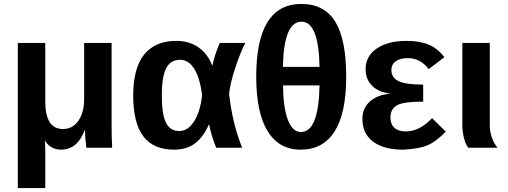

<svg xmlns="http://www.w3.org/2000/svg" viewBox="-20 -744 2560 967"><path d="M544.9 0H415Q408.2 -49.8 408.2 -89.8H407.2Q370.1 9.8 287.1 9.8Q261.2 9.8 240.5 -2Q219.7 -13.7 208 -34.2H206.1Q208 -5.9 208 22V203.1H69.8V-527.8H208V-232.9Q208 -94.2 296.9 -94.2Q345.2 -94.2 374.5 -135.5Q403.8 -176.8 403.8 -246.1V-527.8H542V-118.2Q542 -55.7 544.9 0Z M1033.7 -116.2H1031.7Q1002 -50.3 960 -20.3Q918 9.8 856.9 9.8Q752.4 9.8 701.7 -57.6Q650.9 -125 650.9 -262.2Q650.9 -399.9 705.8 -469Q760.7 -538.1 868.7 -538.1Q932.1 -538.1 979 -505.9Q1025.9 -473.6 1048.8 -414.1H1049.8Q1063 -474.1 1086.9 -527.8H1215.8Q1192.9 -486.3 1166 -405.8Q1139.2 -324.7 1133.8 -271Q1150.9 -119.6 1199.7 0H1068.8Q1043.5 -61.5 1033.7 -116.2ZM794.9 -263.2Q794.9 -168 815.9 -126Q836.9 -84 882.8 -84Q926.8 -84 957.8 -133.3Q988.8 -182.6 998 -265.1Q986.8 -352.1 958.3 -397.5Q929.7 -442.9 886.7 -442.9Q838.4 -442.9 816.7 -399.9Q794.9 -356.9 794.9 -263.2Z M1723.6 -357.9Q1723.6 -173.8 1665.3 -82Q1606.9 9.8 1494.6 9.8Q1385.3 9.8 1327.9 -83.3Q1270.5 -176.3 1270.5 -357.9Q1270.5 -724.1 1497.6 -724.1Q1613.8 -724.1 1668.7 -634.5Q1723.6 -544.9 1723.6 -357.9ZM1495.6 -79.1Q1585 -79.1 1589.4 -314H1405.8Q1406.2 -201.2 1429.9 -140.1Q1453.6 -79.1 1495.6 -79.1ZM1498.5 -634.8Q1409.2 -634.8 1404.8 -407.2H1589.4Q1585 -634.8 1498.5 -634.8Z M2023.9 -82Q2092.3 -82 2156.2 -148.9L2225.1 -81.1Q2174.8 -29.3 2131.8 -11.7Q2088.9 5.9 2010.3 9.8Q1913.1 9.8 1859.1 -30.5Q1805.2 -70.8 1805.2 -145Q1805.2 -199.2 1843 -232.9Q1880.9 -266.6 1945.3 -272V-272.9Q1887.7 -278.8 1854.5 -311.8Q1821.3 -344.7 1821.3 -396Q1821.3 -460.9 1877.4 -499.5Q1933.6 -538.1 2026.9 -538.1Q2094.2 -538.1 2138.9 -519.3Q2183.6 -500.5 2218.3 -456.1L2139.2 -396Q2096.7 -451.2 2035.2 -451.2Q1994.1 -451.2 1972.7 -435.3Q1951.2 -419.4 1951.2 -391.1Q1951.2 -353 1987.1 -335.4Q2022.9 -317.9 2111.3 -317.9V-231.9Q2042 -231.9 2008.3 -224.1Q1946.3 -210.4 1946.3 -152.8Q1946.3 -118.2 1966.6 -100.1Q1986.8 -82 2023.9 -82Z M2485.8 0H2338.9Q2325.2 -15.1 2316.9 -48.1Q2308.6 -81.1 2308.6 -115.2V-527.8H2446.8V-110.8Q2446.8 -81.1 2457.5 -50.5Q2468.3 -20 2485.8 0Z"/></svg>

Font: Libra Sans Modern
Style: Bold
Weight: 700
Foundry: Stefan Peev, Context Ltd
Version: Version 1.000